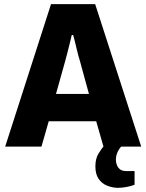

<svg xmlns="http://www.w3.org/2000/svg" viewBox="-20 -707 705 926"><path d="M5 0 226 -687H439L661 0H479L444 -122H215L180 0ZM250 -254H409L366 -411Q363 -421 358.5 -436.5Q354 -452 350 -470Q346 -488 341.5 -505.5Q337 -523 333 -538H326Q322 -519 316 -496Q310 -473 304.5 -450.5Q299 -428 294 -411ZM547 199Q520 198 495.5 188Q471 178 455.5 155.5Q440 133 440 95Q440 58 455.5 33Q471 8 488 -12H573V-8Q559 3 549 22.5Q539 42 539 62Q539 86 551 102Q563 118 587 118H629V184Q612 191 589 195Q566 199 547 199Z"/></svg>

Font: Archivo SemiCondensed ExtraBold
Style: Regular
Weight: 800
Width: 4
Designer: Hector Gatti
Foundry: Omnibus-Type
Version: Version 2.001